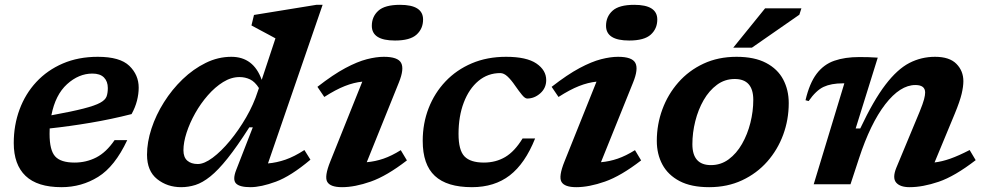

<svg xmlns="http://www.w3.org/2000/svg" viewBox="-20 -764 4082 796"><path d="M507.5 -183Q456 -73.5 387 -30.8Q318 12 235 12Q135 12 86 -34.8Q37 -81.5 37 -171Q37 -245 61 -310Q85 -375 130.5 -424Q176 -473 240.5 -500.8Q305 -528.5 385.5 -528.5Q477.5 -528.5 516.2 -491Q555 -453.5 555 -400.5Q555 -374.5 547.8 -346.2Q540.5 -318 525.5 -291Q441.5 -269.5 353.8 -254.8Q266 -240 186 -231.5Q185.5 -220.5 185.5 -209Q185.5 -141 208.8 -115.5Q232 -90 289 -90Q337.5 -90 379 -111.2Q420.5 -132.5 455 -183ZM363 -459Q306.5 -459 258 -415Q209.5 -371 193 -286Q278 -301.5 325.8 -313.8Q373.5 -326 395 -337.8Q416.5 -349.5 421.8 -364Q427 -378.5 427 -399Q427 -426.5 411 -442.8Q395 -459 363 -459Z M1267 -102Q1185.5 -33.5 1123.8 -10.8Q1062 12 1018 12Q973 12 958.2 -3.8Q943.5 -19.5 959.5 -60L1028 -236H1013.5Q963 -157 923.8 -107.8Q884.5 -58.5 852 -32.5Q819.5 -6.5 790.2 2.8Q761 12 731 12Q673.5 12 631.5 -21.5Q589.5 -55 589.5 -122.5Q589.5 -174.5 608 -231Q626.5 -287.5 659.8 -340.2Q693 -393 737.2 -435.5Q781.5 -478 832.8 -503.2Q884 -528.5 939 -528.5Q1031 -528.5 1065 -433L1122 -605Q1113 -610 1094.8 -619.8Q1076.5 -629.5 1056.5 -640.2Q1036.5 -651 1022.5 -658.5L1033 -702L1291.5 -744H1317.5L1091 -86.5Q1127 -89.5 1163.8 -102.2Q1200.5 -115 1242 -142ZM740.5 -141Q740.5 -112 756.5 -98Q772.5 -84 800 -84Q826.5 -84 861.8 -110.2Q897 -136.5 933.2 -180.2Q969.5 -224 1000.5 -277.5Q1031.5 -331 1049 -386L1053.5 -399Q1037 -425 1016.8 -434.8Q996.5 -444.5 973 -444.5Q938.5 -444.5 905 -423.8Q871.5 -403 841.8 -369Q812 -335 789.2 -294.5Q766.5 -254 753.5 -213.8Q740.5 -173.5 740.5 -141Z M1521.5 -657Q1521.5 -695 1548.5 -719.5Q1575.5 -744 1638.5 -744Q1734 -744 1734 -683Q1734 -645 1707 -620.5Q1680 -596 1617.5 -596Q1521.5 -596 1521.5 -657ZM1349.5 -95 1482 -425.5Q1447 -422 1409.5 -407.2Q1372 -392.5 1324.5 -362L1296 -404Q1361.5 -455 1411.8 -481.8Q1462 -508.5 1501 -518.5Q1540 -528.5 1571.5 -528.5Q1629.5 -528.5 1643 -503.2Q1656.5 -478 1633.5 -421.5L1500.5 -91.5Q1535.5 -94.5 1569.8 -106.2Q1604 -118 1641.5 -141.5L1667 -99Q1583.5 -34.5 1517.2 -11.2Q1451 12 1398 12Q1349.5 12 1336.8 -10Q1324 -32 1349.5 -95Z M2054 -461Q2002.5 -461 1963.5 -428.5Q1924.5 -396 1902.8 -339Q1881 -282 1881 -209Q1881 -141 1905.8 -115.5Q1930.5 -90 1986 -90Q2035.5 -90 2074.5 -113Q2113.5 -136 2146.5 -190H2198.5Q2157 -86 2093.5 -37Q2030 12 1936.5 12Q1833 12 1782.8 -34.8Q1732.5 -81.5 1732.5 -180Q1732.5 -252.5 1757 -315.5Q1781.5 -378.5 1827 -426.5Q1872.5 -474.5 1936 -501.5Q1999.5 -528.5 2078 -528.5Q2163 -528.5 2203.8 -500.8Q2244.5 -473 2244.5 -432Q2244.5 -399 2220 -377.2Q2195.5 -355.5 2165.5 -355.5Q2156.5 -355.5 2144 -370.8Q2131.5 -386 2115.5 -409Q2099.5 -432.5 2084.2 -446.8Q2069 -461 2054 -461Z M2492.5 -657Q2492.5 -695 2519.5 -719.5Q2546.5 -744 2609.5 -744Q2705 -744 2705 -683Q2705 -645 2678 -620.5Q2651 -596 2588.5 -596Q2492.5 -596 2492.5 -657ZM2320.5 -95 2453 -425.5Q2418 -422 2380.5 -407.2Q2343 -392.5 2295.5 -362L2267 -404Q2332.5 -455 2382.8 -481.8Q2433 -508.5 2472 -518.5Q2511 -528.5 2542.5 -528.5Q2600.5 -528.5 2614 -503.2Q2627.5 -478 2604.5 -421.5L2471.5 -91.5Q2506.5 -94.5 2540.8 -106.2Q2575 -118 2612.5 -141.5L2638 -99Q2554.5 -34.5 2488.2 -11.2Q2422 12 2369 12Q2320.5 12 2307.8 -10Q2295 -32 2320.5 -95Z M3033.5 -528.5Q3108 -528.5 3156 -503.2Q3204 -478 3227 -434.5Q3250 -391 3250 -336.5Q3250 -268 3227 -205.5Q3204 -143 3160.8 -94Q3117.5 -45 3056.5 -16.5Q2995.5 12 2920 12Q2845.5 12 2797.5 -13.2Q2749.5 -38.5 2726.2 -81.8Q2703 -125 2703 -180Q2703 -248 2726 -310.5Q2749 -373 2792.2 -422.2Q2835.5 -471.5 2896.5 -500Q2957.5 -528.5 3033.5 -528.5ZM2927.5 -79.5Q2968.5 -79.5 3001 -103.5Q3033.5 -127.5 3056.2 -167.2Q3079 -207 3091 -254.8Q3103 -302.5 3103 -350Q3103 -436.5 3026 -436.5Q2985 -436.5 2952.5 -412.5Q2920 -388.5 2897.2 -349Q2874.5 -309.5 2862.5 -261.5Q2850.5 -213.5 2850.5 -166Q2850.5 -79.5 2927.5 -79.5ZM3020 -566.5 3152 -729.5H3302.5L3294 -703L3097.5 -566.5Z M3332.5 -345 3319.5 -348.5Q3336 -419 3365.5 -458Q3395 -497 3439 -512.2Q3483 -527.5 3542.5 -527.5Q3564 -527.5 3580 -527Q3596 -526.5 3619 -525L3527.5 -231.5H3546.5Q3601.5 -348 3650.8 -412.5Q3700 -477 3749.8 -502.8Q3799.5 -528.5 3856.5 -528.5Q3916.5 -528.5 3945.2 -499.2Q3974 -470 3974 -427.5Q3974 -405.5 3966.8 -374.8Q3959.5 -344 3938.5 -293L3854.5 -90.5Q3885 -94 3919.8 -106.2Q3954.5 -118.5 4000 -142L4025 -100Q3938 -33 3871.8 -10.5Q3805.5 12 3751 12Q3711.5 12 3695.2 -7.2Q3679 -26.5 3696 -68.5L3792.5 -300.5Q3806.5 -335 3811 -352.2Q3815.5 -369.5 3815.5 -380.5Q3815.5 -411.5 3775 -411.5Q3712 -411.5 3650.2 -331.8Q3588.5 -252 3541 -106.5L3506 0H3353.5L3480.5 -418.5H3474.5Q3426 -418.5 3394.5 -403.8Q3363 -389 3332.5 -345Z"/></svg>

Font: Newsreader Caption SemiBold
Style: Italic
Weight: 600
Italic angle: -17°
Designer: Hugues Gentile
Foundry: Production Type
Version: Version 1.001